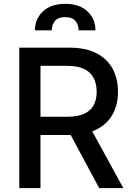

<svg xmlns="http://www.w3.org/2000/svg" viewBox="-20 -974 685 994"><path d="M79.9 0V-727.3H339.1Q423.7 -727.3 479.6 -698.2Q535.5 -669 563.2 -617.7Q590.9 -566.4 590.9 -499.3Q590.9 -432.5 563 -381.9Q535.2 -331.3 479.2 -303.3Q423.3 -275.2 338.8 -275.2H142.4V-369.7H328.8Q382.1 -369.7 415.7 -384.9Q449.2 -400.2 464.8 -429.3Q480.5 -458.5 480.5 -499.3Q480.5 -540.5 464.7 -570.7Q448.9 -600.9 415.3 -617Q381.7 -633.2 327.4 -633.2H189.6V0ZM438.9 -328.1 618.6 0H493.6L317.5 -328.1ZM160.9 -817.1Q160.9 -876.8 203.1 -915.5Q245.4 -954.2 317.8 -954.2Q390.3 -954.2 432.2 -915.5Q474.1 -876.8 474.1 -817.1H387.1Q387.1 -844.5 370.9 -864.9Q354.8 -885.3 317.8 -885.3Q279.5 -885.3 263.7 -864.5Q247.9 -843.8 248.2 -817.1Z"/></svg>

Font: InterMG Medium
Style: Regular
Weight: 500
Designer: Rasmus Andersson
Foundry: rsms
Version: Version 3.019;December 26, 2023;FontCreator 15.0.0.2955 64-b